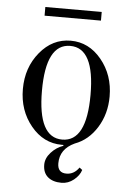

<svg xmlns="http://www.w3.org/2000/svg" viewBox="-55 -654 607 882"><g transform="rotate(5 248.0 -213.0)"><path d="M118 -612H378V-572H118ZM48 -228Q48 -327 106 -397.5Q164 -468 248 -468Q332 -468 390 -397.5Q448 -327 448 -228Q448 -148 409 -85Q370 -22 307 1Q240 32 240 98Q240 142 281 142Q316 142 339 109L352 119Q344 145 318.5 165.5Q293 186 262 186Q222 186 199 166.5Q176 147 176 110Q176 80 200 53.5Q224 27 256 16V12H248Q164 12 106 -58.5Q48 -129 48 -228ZM248 -12Q360 -12 360 -228Q360 -444 248 -444Q136 -444 136 -228Q136 -12 248 -12Z"/></g></svg>

Font: Old Standard TT
Style: Regular
Weight: 400
Designer: Alexey Kryukov <alexios@thessalonica.org.ru>
Version: Version 1.0